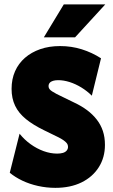

<svg xmlns="http://www.w3.org/2000/svg" viewBox="-20 -851 519 884"><path d="M234.7 13.9Q194.4 13.9 155.2 5.2Q116 -3.5 82.6 -19.4Q49.3 -35.4 25 -55.6L70.1 -235.4Q92.4 -207.6 120.8 -187.2Q149.3 -166.7 180.9 -155.2Q212.5 -143.8 243.1 -143.8Q259 -143.8 270.1 -147.2Q281.2 -150.7 287.2 -158Q293.1 -165.3 293.1 -174.3Q293.1 -184.7 287.2 -192Q281.2 -199.3 271.5 -205.9Q261.8 -212.5 249.3 -218.8L182.6 -251.4Q132.6 -275.7 99.3 -302.8Q66 -329.9 49.7 -363.9Q33.3 -397.9 33.3 -441.7Q33.3 -486.8 49.3 -522.9Q65.3 -559 94.8 -584.7Q124.3 -610.4 165.3 -624.7Q206.2 -638.9 256.9 -638.9Q309 -638.9 356.6 -624Q404.2 -609 445.1 -582.6L402.8 -410.4Q381.2 -431.9 354.5 -448.3Q327.8 -464.6 300.3 -473.3Q272.9 -481.9 247.9 -481.9Q234 -481.9 224 -478.8Q213.9 -475.7 208.7 -469.4Q203.5 -463.2 203.5 -454.2Q203.5 -447.2 207.6 -441.3Q211.8 -435.4 220.1 -430.2Q228.5 -425 241 -418.1L322.2 -378.5Q354.9 -363.2 380.9 -343.8Q406.9 -324.3 425.3 -300.7Q443.8 -277.1 453.5 -248.3Q463.2 -219.4 463.2 -184Q463.2 -125.7 434.7 -80.9Q406.2 -36.1 355.2 -11.1Q304.2 13.9 234.7 13.9ZM181.9 -679.2 273.6 -830.6H464.6L325.7 -679.2Z"/></svg>

Font: Afacad Flux Black
Style: Regular
Weight: 900
Designer: Kristian Moeller
Foundry: Dicotype
Version: Version 1.100